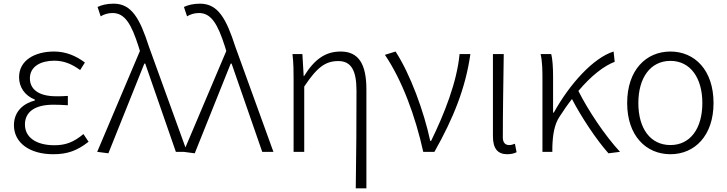

<svg xmlns="http://www.w3.org/2000/svg" viewBox="-20 -828 3967 1047"><path d="M270 13C348 13 400 -6 463 -55L435 -97C381 -52 337 -36 277 -36C177 -36 116 -79 116 -149C116 -217 169 -257 271 -257C296 -257 319 -256 350 -254V-305C323 -303 307 -303 287 -303C185 -303 143 -345 143 -401C143 -466 203 -497 276 -497C328 -497 372 -479 417 -446L443 -487C395 -523 340 -547 275 -547C171 -547 84 -500 84 -407C84 -354 114 -307 170 -285V-280C111 -265 56 -223 56 -145C56 -50 141 13 270 13Z M571 8 767 -481H772L939 0H1000L792 -574C743 -726 698 -808 600 -808C561 -808 533 -800 512 -790L529 -739C546 -749 567 -757 594 -757C662 -757 697 -694 735 -576L743 -550L510 0Z M1042 8 1238 -481H1243L1410 0H1471L1263 -574C1214 -726 1169 -808 1071 -808C1032 -808 1004 -800 983 -790L1000 -739C1017 -749 1038 -757 1065 -757C1133 -757 1168 -694 1206 -576L1214 -550L981 0Z M1920 199H1978V-341C1978 -478 1936 -547 1838 -547C1757 -547 1697 -508 1638 -413H1636L1629 -533H1575C1581 -479 1581 -438 1581 -395V0H1639V-356C1710 -463 1756 -495 1825 -495C1895 -495 1924 -444 1924 -333C1924 -165 1923 22 1920 199Z M2288 0H2349C2453 -184 2519 -349 2545 -533H2486C2472 -380 2402 -205 2331 -60H2326C2292 -219 2218 -423 2137 -547L2079 -529C2173 -390 2245 -195 2288 0Z M2746 13C2769 13 2785 8 2797 2L2788 -44C2775 -39 2766 -37 2756 -37C2736 -37 2722 -50 2722 -78C2722 -225 2725 -379 2727 -533H2668V-85C2668 -19 2693 13 2746 13Z M3361 0C3276 -92 3187 -227 3134 -332C3203 -414 3272 -468 3332 -491L3326 -547C3216 -513 3087 -371 3000 -214H2996V-412C2996 -458 2993 -507 2986 -533H2928C2938 -490 2938 -438 2938 -395V0H2992V-26C2994 -90 3002 -149 3032 -193C3054 -227 3076 -259 3099 -288C3151 -188 3233 -65 3298 8Z M3636 13C3768 13 3871 -88 3871 -266C3871 -446 3768 -547 3636 -547C3503 -547 3400 -446 3400 -266C3400 -88 3503 13 3636 13ZM3636 -37C3527 -37 3461 -127 3461 -266C3461 -404 3527 -496 3636 -496C3744 -496 3810 -404 3810 -266C3810 -127 3744 -37 3636 -37Z"/></svg>

Font: Noto Sans CJK JP Light
Style: Regular
Weight: 300
Designer: Ryoko NISHIZUKA (kana & ideographs); Paul D. Hunt (Latin, Greek & Cyrillic); Wenlong ZHANG (bopomofo); Sandoll Communica
Foundry: Adobe Systems Incorporated
Version: Version 1.004;PS 1.004;hotconv 1.0.82;makeotf.lib2.5.63406